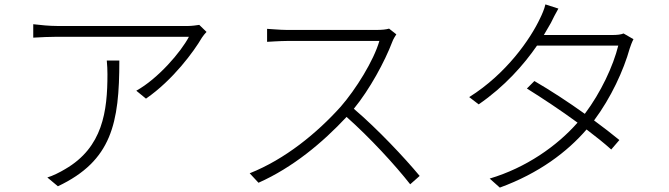

<svg xmlns="http://www.w3.org/2000/svg" viewBox="-20 -820 3040 872"><path d="M918 -675 885 -707C874 -705 849 -702 835 -702C770 -702 279 -702 240 -702C205 -702 164 -706 131 -710V-649C166 -651 205 -653 240 -653C278 -653 763 -653 838 -653C802 -584 698 -463 599 -408L643 -372C766 -457 861 -587 897 -649C903 -658 911 -668 918 -675ZM522 -545H465C467 -523 468 -503 468 -483C468 -315 447 -151 276 -52C253 -38 219 -21 195 -14L243 26C488 -90 522 -261 522 -545Z M1780 -664 1747 -690C1734 -686 1715 -684 1689 -684C1656 -684 1315 -684 1284 -684C1253 -684 1199 -689 1193 -689V-630C1197 -630 1252 -634 1284 -634C1314 -634 1671 -634 1703 -634C1677 -544 1596 -414 1527 -335C1419 -215 1275 -97 1114 -33L1154 10C1309 -59 1444 -171 1554 -289C1659 -196 1775 -70 1843 17L1886 -21C1817 -104 1696 -233 1587 -326C1659 -414 1727 -539 1762 -631C1765 -640 1775 -657 1780 -664Z M2516 -781 2457 -800C2453 -780 2440 -751 2433 -737C2389 -643 2280 -485 2111 -379L2154 -346C2272 -427 2359 -526 2419 -613H2788C2765 -520 2709 -400 2636 -303C2562 -356 2481 -409 2407 -452L2373 -418C2445 -373 2528 -318 2603 -263C2510 -157 2369 -58 2204 -9L2250 32C2428 -33 2556 -130 2644 -232C2686 -200 2725 -169 2756 -141L2793 -184C2759 -212 2720 -242 2678 -273C2755 -376 2812 -500 2840 -600C2843 -610 2851 -631 2857 -642L2812 -668C2800 -663 2784 -661 2759 -661H2450L2482 -716C2490 -733 2504 -760 2516 -781Z"/></svg>

Font: Noto Sans TC Light
Style: Regular
Weight: 300
Designer: Ryoko NISHIZUKA 西塚涼子 (kana, bopomofo & ideographs); Paul D. Hunt (Latin, Greek & Cyrillic); Sandoll Communications 산돌커뮤니
Foundry: Adobe
Version: Version 2.004;hotconv 1.0.118;makeotfexe 2.5.65603